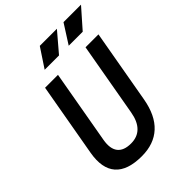

<svg xmlns="http://www.w3.org/2000/svg" viewBox="-253 -1019 1155 1155"><g transform="rotate(-45 324.5 -442.0)"><path d="M263.2 9.8Q142.1 9.8 90.8 -49.1Q39.6 -107.9 59.6 -222.7L142.6 -693.4H252.4L169.4 -222.7Q158.2 -157.2 184.1 -123.8Q210 -90.3 271.5 -90.3Q326.2 -90.3 359.4 -123.8Q392.6 -157.2 403.8 -222.7L486.8 -693.4H596.7L513.7 -222.7Q493.2 -106.9 429.9 -48.6Q366.7 9.8 263.2 9.8ZM217.3 -771.5 298.3 -894H443.8L339.4 -771.5ZM421.9 -771.5 500 -894H648.9L541 -771.5Z"/></g></svg>

Font: Cascadia Mono Medium
Style: Italic
Weight: 500
Italic angle: -10°
Monospace: yes
Designer: Aaron Bell
Foundry: Saja Typeworks
Version: Version 2407.024